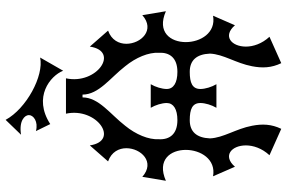

<svg xmlns="http://www.w3.org/2000/svg" viewBox="-189 -811 1022 684"><g transform="rotate(-90 322.0 -469.0)"><path d="M254 -877C254 -861 231 -843 197 -852L222 -801C318 -863 394 -801 412 -755L459 -837C394 -823 277 -886 237 -960L184 -905C234 -913 254 -892 254 -877ZM514 -318C514 -372 549 -422 624 -389L610 -473C557 -426 508 -478 508 -530C508 -556 521 -583 555 -595L498 -660C482 -552 361 -635 385 -745H259C283 -635 162 -552 146 -660L89 -595C123 -583 136 -556 136 -530C136 -478 87 -426 34 -473L20 -389C95 -422 130 -372 130 -318C130 -266 97 -210 36 -221L70 -143C109 -188 146 -155 146 -104C146 -78 136 -47 111 -20L205 22C222 -13 223 -46 216 -82C205 -140 173 -184 171 -232C173 -280 195 -304 236 -304C275 -304 297 -295 297 -266C297 -249 290 -226 280 -209H364C354 -226 347 -249 347 -266C347 -295 369 -304 408 -304C449 -304 471 -280 473 -232C471 -184 439 -140 428 -82C421 -46 422 -13 439 22L533 -20C508 -47 498 -78 498 -104C498 -155 535 -188 574 -143L608 -221C547 -210 514 -266 514 -318ZM408 -348C369 -348 347 -362 347 -386C347 -403 354 -426 364 -443H280C290 -426 297 -403 297 -386C297 -362 275 -348 236 -348C186 -348 166 -376 168 -414C166 -451 185 -496 216 -534C257 -587 317 -628 317 -686H327C327 -628 387 -587 428 -534C459 -496 478 -451 476 -414C478 -376 458 -348 408 -348Z"/></g></svg>

Font: Malebolge Adversarial
Style: Regular
Weight: 400
Designer: Ariel Martín Pérez
Foundry: Tunera Type Foundry
Version: Version 0.007;hotconv 1.0.109;makeotfexe 2.5.65596